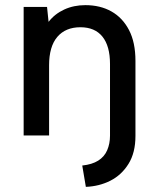

<svg xmlns="http://www.w3.org/2000/svg" viewBox="-20 -527 611 747"><path d="M72 -500H163L169 -442Q193 -473 230 -490Q267 -507 312 -507Q370 -507 413.5 -482.5Q457 -458 482 -410Q507 -362 507 -290V0H408V-278Q408 -348 378.5 -384.5Q349 -421 293 -421Q235 -421 203 -383.5Q171 -346 171 -273V0H72ZM408 1V-76H507V2Q507 67 480 110.5Q453 154 409.5 176Q366 198 314 200L300 117Q338 113 362 98Q386 83 397 57.5Q408 32 408 1Z"/></svg>

Font: Albert Sans Medium
Style: Regular
Weight: 500
Designer: Andreas Rasmussen
Foundry: a.Foundry
Version: Version 1.025